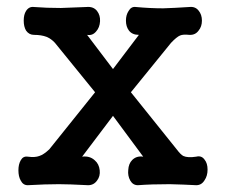

<svg xmlns="http://www.w3.org/2000/svg" viewBox="-20 -544 665 565"><path d="M141.6 -418 259.8 -272.5 125 -104.5Q108.4 -88.9 95.7 -85Q83 -80.1 61.5 -83Q47.9 -85 41 -72.3Q34.2 -60.5 34.2 -43Q34.2 -24.4 41 -12.7Q47.9 1 61.5 1Q114.3 -2 153.3 -2Q181.6 -2 239.3 1Q255.9 1 265.6 -12.7Q275.4 -25.4 273.4 -43Q271.5 -61.5 258.8 -72.3Q244.1 -85.9 221.7 -83L312.5 -203.1L401.4 -83Q381.8 -85.9 369.1 -73.2Q358.4 -62.5 357.4 -43.9Q355.5 -26.4 363.3 -12.7Q371.1 1 385.7 1Q424.8 -2 479.5 -2Q521.5 -1 557.6 1Q573.2 1 582 -13.7Q590.8 -26.4 590.8 -44.9Q590.8 -63.5 582 -74.2Q573.2 -86.9 557.6 -83Q532.2 -79.1 519.5 -85Q511.7 -88.9 500 -104.5L365.2 -272.5L483.4 -418Q500 -435.5 509.8 -439.5Q518.6 -443.4 537.1 -441.4Q554.7 -440.4 564.5 -454.1Q574.2 -465.8 574.2 -483.4Q574.2 -501 564.5 -512.7Q554.7 -525.4 537.1 -523.4Q493.2 -520.5 460 -519.5Q421.9 -519.5 379.9 -523.4Q366.2 -525.4 358.4 -511.7Q350.6 -500 350.6 -483.4Q350.6 -465.8 359.4 -454.1Q369.1 -441.4 388.7 -441.4L312.5 -340.8L236.3 -441.4Q252 -438.5 262.7 -451.2Q273.4 -462.9 274.4 -481.4Q275.4 -499 265.6 -511.7Q254.9 -525.4 234.4 -523.4Q189.5 -521.5 159.2 -520.5Q117.2 -520.5 80.1 -523.4Q65.4 -525.4 56.6 -511.7Q49.8 -501 49.8 -483.4Q49.8 -465.8 56.6 -454.1Q65.4 -441.4 80.1 -441.4Q101.6 -441.4 117.2 -435.5Q130.9 -429.7 141.6 -418Z"/></svg>

Font: Gungsuh
Style: Regular
Weight: 400
Version: Version 2.21